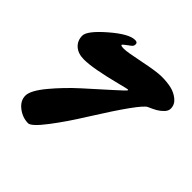

<svg xmlns="http://www.w3.org/2000/svg" viewBox="-206 -940 1158 1158"><g transform="rotate(45 373.0 -361.0)"><path d="M200 45Q152 45 111 13.5Q70 -18 70 -61.5Q70 -105 135 -183Q200 -261 277.5 -331Q355 -401 420 -459Q485 -517 485 -522Q485 -525 480 -525Q475 -525 417 -510Q243 -465 166 -465Q115 -465 86 -491.5Q57 -518 57 -559.5Q57 -601 153 -684Q249 -767 301 -767Q322 -767 322 -751Q322 -738 315 -731Q308 -724 296 -716Q264 -693 264 -688Q264 -681 291.5 -681Q319 -681 422.5 -702.5Q526 -724 571 -724Q616 -724 652 -716Q688 -708 717 -684.5Q746 -661 746 -626Q746 -606 728 -588Q710 -570 691.5 -559.5Q673 -549 641 -535Q602 -518 424 -234Q359 -129 293 -42.5Q227 44 200 45Z"/></g></svg>

Font: Mrs Sheppards
Style: Regular
Weight: 400
Version: Version 1.000